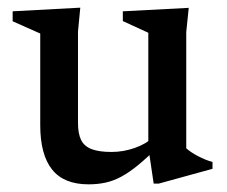

<svg xmlns="http://www.w3.org/2000/svg" viewBox="-20 -470 593 501"><path d="M183.5 -149.5Q183.5 -121.5 191.5 -105Q199.5 -88.5 218.8 -81Q238 -73.5 271 -73.5Q302 -73.5 331.8 -84Q361.5 -94.5 377 -110.5L394.5 -89Q364.5 -59 340.8 -39.5Q317 -20 296.5 -9Q276 2 255.5 6.5Q235 11 211 11Q146.5 11 115.8 -27.8Q85 -66.5 85 -143.5V-382.5L13 -414.5V-440.5L189.5 -450L183.5 -387.5ZM381 9 367 -85.5V-384.5L300.5 -415V-440.5L472.5 -449.5L466 -386.5V-83Q471 -78.5 479 -73Q487 -67.5 496.8 -62.5Q506.5 -57.5 516.2 -53.5Q526 -49.5 534.5 -47.5V-29.5L394.5 9Z"/></svg>

Font: Newsreader 16pt 16pt Medium
Style: Regular
Weight: 500
Version: Version 1.003